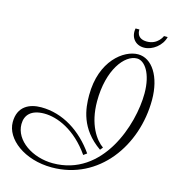

<svg xmlns="http://www.w3.org/2000/svg" viewBox="-162 -1017 1046 1161"><g transform="rotate(15 360.5 -436.5)"><path d="M538 -161C491 -194 431 -277 431 -423C431 -620 521 -735 598 -735C646 -735 696 -668 696 -542C696 -347 581 9 269 9C142 9 25 -68 25 -171C25 -228 61 -268 143 -268C224 -268 340 -222 434 -87L455 -102C371 -222 251 -300 115 -300C42 -300 -29 -268 -29 -169C-29 -64 97 35 269 35C563 35 750 -229 750 -516C750 -661 686 -761 598 -761C509 -761 375 -661 375 -446C375 -362 387 -239 524 -144ZM743 -908H720C720 -908 697 -849 628 -849C558 -849 566 -908 566 -908H542C531 -853 565 -809 620 -809C674 -809 730 -853 743 -908Z"/></g></svg>

Font: Parisienne
Style: Regular
Weight: 400
Designer: Astigmatic (AOETI)
Foundry: Astigmatic (AOETI)
Version: Version 1.000